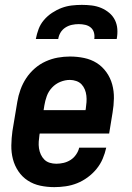

<svg xmlns="http://www.w3.org/2000/svg" viewBox="-20 -760 540 788"><path d="M203 8Q173 8 145 2Q117 -4 94 -19Q71 -34 55.5 -57Q40 -80 33 -107Q26 -134 26.5 -163.5Q27 -193 31 -222L51 -342Q55 -367 64 -392Q73 -417 87.5 -439Q102 -461 122.5 -479Q143 -497 167.5 -508Q192 -519 217 -523.5Q242 -528 267 -528Q297 -528 325.5 -522Q354 -516 377 -501.5Q400 -487 416.5 -464Q433 -441 440.5 -413.5Q448 -386 447.5 -356.5Q447 -327 442 -298L428 -212H143L142 -207Q140 -193 139 -179Q138 -165 140 -151.5Q142 -138 147.5 -126Q153 -114 162 -105Q171 -96 184 -92Q197 -88 211 -88Q226 -88 241 -91.5Q256 -95 269.5 -103.5Q283 -112 292.5 -126Q302 -140 305 -154H416Q411 -131 401.5 -108.5Q392 -86 376 -66.5Q360 -47 339.5 -32Q319 -17 296.5 -8Q274 1 250 4.5Q226 8 203 8ZM159 -308H331L332 -313Q334 -327 335 -340.5Q336 -354 334.5 -367.5Q333 -381 328 -393Q323 -405 314.5 -414Q306 -423 293 -427.5Q280 -432 267 -432Q247 -432 227.5 -424Q208 -416 193.5 -400.5Q179 -385 172 -365.5Q165 -346 162 -327ZM127 -600Q131 -621 138.5 -641Q146 -661 160.5 -678Q175 -695 194 -707.5Q213 -720 233 -727.5Q253 -735 274 -737.5Q295 -740 316 -740Q337 -740 357 -737.5Q377 -735 395 -727.5Q413 -720 428 -707.5Q443 -695 451.5 -678Q460 -661 461.5 -641Q463 -621 459 -600H367Q369 -614 365.5 -626.5Q362 -639 352.5 -647Q343 -655 330 -658Q317 -661 303 -661Q289 -661 275 -658Q261 -655 248.5 -647Q236 -639 228.5 -626.5Q221 -614 219 -600Z"/></svg>

Font: Iosevka Oblique
Style: Bold
Weight: 700
Italic angle: -9°
Monospace: yes
Designer: Belleve Invis
Foundry: Belleve Invis
Version: Version 32.5.0; ttfautohint (v1.8.4)